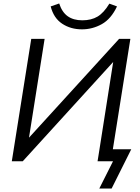

<svg xmlns="http://www.w3.org/2000/svg" viewBox="-20 -929 807 1106"><path d="M452 -760Q387 -760 338 -792.5Q289 -825 272 -892L321 -909Q337 -859 370 -835.5Q403 -812 454 -812Q506 -812 542 -833.5Q578 -855 610 -908L654 -892Q620 -820 566.5 -790Q513 -760 452 -760ZM48 0 160 -705H237L147 -136L666 -705H731L630 -69H736L623 157H552L631 0H542L553 -69L632 -572L111 0Z"/></svg>

Font: Mulish
Style: Italic
Weight: 400
Italic angle: -9°
Designer: Vernon Adams
Foundry: Vernon Adams
Version: Version 3.603; ttfautohint (v1.8.3)